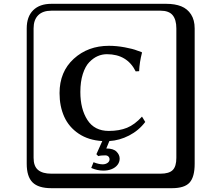

<svg xmlns="http://www.w3.org/2000/svg" viewBox="-20 -774 1140 1006"><path d="M495 44 485 34 516 -35Q444 -39 392.5 -73.5Q341 -108 316.5 -162.5Q292 -217 292 -286Q292 -398 366.5 -466Q441 -534 551 -534Q591 -534 634 -526Q677 -518 699 -509L722 -501L724 -498Q711 -448 709 -401L691 -400Q646 -490 540 -490Q515 -490 492 -480Q469 -470 448 -448.5Q427 -427 414 -386.5Q401 -346 401 -292Q401 -203 438 -145.5Q475 -88 550 -88Q605 -88 645.5 -104.5Q686 -121 724 -163L741 -135Q707 -90 656.5 -64Q606 -38 553 -35L537 4Q574 4 590.5 20.5Q607 37 607 57Q607 75 596 89.5Q585 104 565.5 112Q546 120 522 120Q490 120 458 106L470 76Q498 87 518 87Q533 87 543.5 79.5Q554 72 554 61Q554 52 548 46Q542 40 531 40Q507 40 495 44ZM249 -718Q204 -718 180 -694Q156 -670 156 -625V53Q156 97 179.5 116.5Q203 136 249 136H821Q866 136 885 117Q904 98 904 53V-625Q904 -671 884.5 -694.5Q865 -718 821 -718ZM1000 84Q1000 153 973.5 182.5Q947 212 881 212H249Q181 212 150.5 181.5Q120 151 120 84V-625Q120 -687 154 -720.5Q188 -754 249 -754H851Q897 -754 929.5 -741Q962 -728 981 -698.5Q1000 -669 1000 -625Z"/></svg>

Font: Libertinus Keyboard
Style: Regular
Weight: 700
Designer: Philipp H. Poll
Foundry: Khaled Hosny
Version: Version 6.7